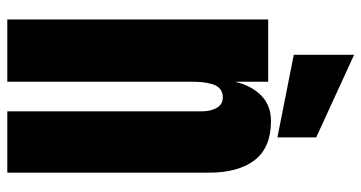

<svg xmlns="http://www.w3.org/2000/svg" viewBox="-258 -756 1014 539"><g transform="rotate(90 249.5 -487.0)"><path d="M210 0H35.2V-732.4H210V-639.2Q220.2 -684.1 248 -712.2Q275.9 -740.2 320.3 -740.2Q394.5 -740.2 429.9 -694.6Q465.3 -648.9 465.3 -564.9V0H293V-546.9Q293 -571.3 283.2 -588.1Q273.4 -605 253.9 -605Q239.3 -605 230 -597.2Q220.7 -589.4 216.6 -574.7Q212.4 -560.1 211.2 -546.9Q210 -533.7 210 -515.1ZM366.2 -867.2V-758.3L134.3 -804.2V-973.6Z"/></g></svg>

Font: Anton
Style: Regular
Weight: 400
Designer: Vernon Adams, Tural Alisoy
Foundry: Vernon Adams
Version: Version 2.300